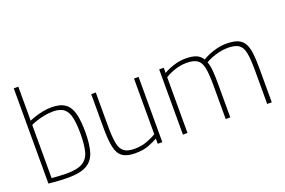

<svg xmlns="http://www.w3.org/2000/svg" viewBox="-96 -1052 2056 1383"><g transform="rotate(-20 932.0 -360.5)"><path d="M227 9Q202 9 174 7.5Q146 6 121 4Q96 2 78 0V-730H113V-469Q131 -478 159 -487Q187 -496 219.5 -502.5Q252 -509 285 -509Q353 -509 390 -482Q427 -455 441 -399.5Q455 -344 455 -258Q455 -165 437 -106Q419 -47 369.5 -19Q320 9 227 9ZM226 -23Q310 -23 351 -48Q392 -73 405 -125.5Q418 -178 418 -258Q418 -332 408 -380.5Q398 -429 369.5 -453Q341 -477 285 -477Q252 -477 219.5 -470.5Q187 -464 159 -455Q131 -446 113 -437V-29Q139 -27 173 -25Q207 -23 226 -23Z M741 9Q679 9 645.5 -14.5Q612 -38 600 -92.5Q588 -147 588 -240V-500H623V-242Q623 -160 632 -112Q641 -64 667.5 -43.5Q694 -23 746 -23Q802 -23 846 -40Q890 -57 916 -73V-500H951V0H916V-40Q890 -25 847.5 -8Q805 9 741 9Z M1109 0V-500H1144V-460Q1161 -471 1187.5 -482Q1214 -493 1245.5 -501Q1277 -509 1308 -509Q1364 -509 1394 -496.5Q1424 -484 1442 -455Q1461 -467 1490 -479.5Q1519 -492 1554.5 -500.5Q1590 -509 1626 -509Q1677 -509 1709 -497Q1741 -485 1759 -457Q1777 -429 1783.5 -381Q1790 -333 1790 -260V0H1755V-258Q1755 -343 1746 -390.5Q1737 -438 1709.5 -457.5Q1682 -477 1626 -477Q1591 -477 1557.5 -469Q1524 -461 1497 -450Q1470 -439 1454 -428Q1465 -400 1468.5 -358Q1472 -316 1472 -260V0H1437V-258Q1437 -343 1428 -390.5Q1419 -438 1391.5 -457.5Q1364 -477 1308 -477Q1275 -477 1243.5 -469Q1212 -461 1186 -449.5Q1160 -438 1144 -427V0Z"/></g></svg>

Font: Cairo Play ExtraLight
Style: Regular
Weight: 250
Version: Version 3.119